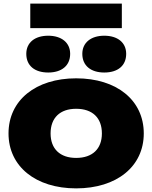

<svg xmlns="http://www.w3.org/2000/svg" viewBox="-20 -1022 841 1059"><path d="M400 17C624 17 773 -104 773 -286C773 -469 624 -590 400 -590C177 -590 27 -469 27 -286C27 -104 177 17 400 17ZM246 -622C319 -622 367 -659 367 -725C367 -787 319 -825 246 -825C172 -825 125 -787 125 -725C125 -659 172 -622 246 -622ZM555 -622C629 -622 676 -659 676 -725C676 -787 629 -825 555 -825C482 -825 434 -787 434 -725C434 -659 482 -622 555 -622ZM652 -867V-1002H147V-867ZM400 -151C311 -151 259 -201 259 -286C259 -372 311 -422 400 -422C490 -422 542 -372 542 -286C542 -201 490 -151 400 -151Z"/></svg>

Font: Bounded ExtBd
Style: Regular
Weight: 800
Designer: Vlad Churkin
Version: Version 3.0